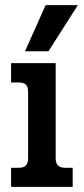

<svg xmlns="http://www.w3.org/2000/svg" viewBox="-20 -725 325 745"><path d="M157 -705H282L168 -526H77ZM23 -74H52Q72 -74 80.5 -83Q89 -92 89 -112V-369Q89 -388 80.5 -396.5Q72 -405 52 -405H23V-480H196V-111Q196 -92 205 -83Q214 -74 233 -74H262V0H23Z"/></svg>

Font: Pridi
Style: Regular
Weight: 400
Designer: Katatrad Team
Foundry: CadsonDemak
Version: Version 1.001